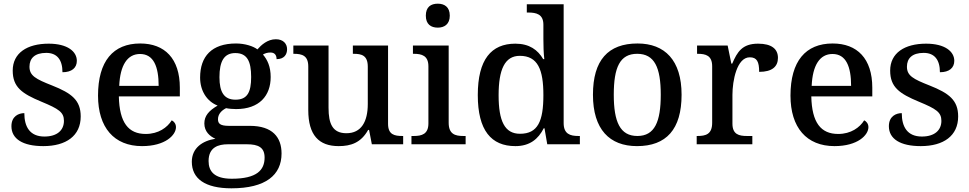

<svg xmlns="http://www.w3.org/2000/svg" viewBox="-20 -783 5261 1042"><path d="M215 10C339 10 418 -46 418 -151C418 -239 369 -277 263 -319C174 -354 140 -372 140 -421C140 -466 168 -496 231 -496C290 -496 319 -458 319 -391C370 -391 397 -415 397 -453C397 -503 347 -546 244 -546C127 -546 49 -495 49 -400C49 -310 99 -275 205 -231C299 -192 327 -174 327 -127C327 -77 291 -42 221 -42C142 -42 112 -95 112 -169C82 -169 42 -153 42 -98C42 -29 104 10 215 10Z M751 10C877 10 935 -50 935 -93C935 -112 923 -125 912 -130C888 -91 840 -56 771 -56C677 -56 628 -117 625 -260H956V-307C956 -465 874 -547 741 -547C594 -547 512 -451 512 -264C512 -91 599 10 751 10ZM841 -317H627C632 -429 671 -490 740 -490C814 -490 841 -421 841 -317Z M1236 239C1422 239 1508 167 1508 50C1508 -38 1459 -100 1336 -100H1222C1174 -100 1163 -113 1163 -136C1163 -164 1183 -184 1207 -196C1220 -193 1245 -191 1261 -191C1388 -191 1449 -264 1449 -365C1449 -422 1431 -459 1407 -487C1419 -494 1431 -498 1448 -498C1473 -498 1481 -481 1481 -462C1522 -462 1538 -487 1538 -516C1538 -545 1518 -570 1477 -570C1432 -570 1398 -539 1377 -515C1355 -532 1310 -547 1261 -547C1129 -547 1066 -477 1066 -362C1066 -291 1102 -233 1161 -210C1113 -182 1089 -154 1089 -113C1089 -69 1119 -43 1149 -30C1079 -19 1021 20 1021 95C1021 186 1092 239 1236 239ZM1258 -242C1196 -242 1171 -283 1171 -364C1171 -449 1195 -495 1257 -495C1321 -495 1343 -451 1343 -365C1343 -282 1322 -242 1258 -242ZM1238 187C1143 187 1112 147 1112 91C1112 16 1165 0 1217 0H1320C1382 0 1416 17 1416 72C1416 140 1374 187 1238 187Z M1818 10C1884 10 1939 -8 1978 -78H1983L1998 0H2168V-45H2164C2121 -45 2086 -52 2086 -111V-536H1895V-491H1899C1942 -491 1976 -483 1976 -421V-219C1976 -123 1941 -60 1860 -60C1785 -60 1763 -111 1763 -198V-536H1572V-491H1575C1620 -491 1653 -481 1653 -422V-186C1653 -50 1710 10 1818 10Z M2356 -633C2391 -633 2421 -651 2421 -698C2421 -746 2391 -763 2356 -763C2319 -763 2291 -746 2291 -698C2291 -651 2319 -633 2356 -633ZM2213 0H2507V-45H2494C2450 -45 2415 -55 2415 -117V-536H2221V-491H2226C2269 -491 2305 -481 2305 -423V-113C2305 -55 2269 -45 2226 -45H2213Z M2777 10C2855 10 2901 -28 2931 -87H2935L2950 0H3127V-45H3119C3074 -45 3039 -56 3039 -115V-760H2839V-715H2847C2891 -715 2929 -706 2929 -649V-572C2929 -539 2930 -494 2934 -462H2928C2899 -512 2853 -546 2777 -546C2646 -546 2573 -460 2573 -267C2573 -75 2646 10 2777 10ZM2802 -57C2719 -57 2686 -126 2686 -266C2686 -405 2719 -480 2801 -480C2899 -480 2929 -405 2929 -267C2929 -125 2899 -57 2802 -57Z M3437 10C3596 10 3679 -81 3679 -269C3679 -456 3588 -547 3440 -547C3280 -547 3198 -456 3198 -269C3198 -81 3288 10 3437 10ZM3439 -45C3345 -45 3311 -122 3311 -269C3311 -417 3344 -491 3438 -491C3532 -491 3566 -417 3566 -269C3566 -122 3533 -45 3439 -45Z M3761 0H4063V-45H4034C3991 -45 3955 -53 3955 -112V-268C3955 -345 3979 -472 4049 -472C4088 -472 4100 -448 4100 -393C4171 -393 4202 -422 4202 -469C4202 -517 4168 -546 4094 -546C4008 -546 3981 -501 3954 -438H3949L3929 -536H3763V-491H3766C3810 -491 3845 -482 3845 -423V-117C3845 -54 3810 -45 3765 -45H3761Z M4509 10C4635 10 4693 -50 4693 -93C4693 -112 4681 -125 4670 -130C4646 -91 4598 -56 4529 -56C4435 -56 4386 -117 4383 -260H4714V-307C4714 -465 4632 -547 4499 -547C4352 -547 4270 -451 4270 -264C4270 -91 4357 10 4509 10ZM4599 -317H4385C4390 -429 4429 -490 4498 -490C4572 -490 4599 -421 4599 -317Z M4977 10C5101 10 5180 -46 5180 -151C5180 -239 5131 -277 5025 -319C4936 -354 4902 -372 4902 -421C4902 -466 4930 -496 4993 -496C5052 -496 5081 -458 5081 -391C5132 -391 5159 -415 5159 -453C5159 -503 5109 -546 5006 -546C4889 -546 4811 -495 4811 -400C4811 -310 4861 -275 4967 -231C5061 -192 5089 -174 5089 -127C5089 -77 5053 -42 4983 -42C4904 -42 4874 -95 4874 -169C4844 -169 4804 -153 4804 -98C4804 -29 4866 10 4977 10Z"/></svg>

Font: Noto Serif Myanmar Medium
Style: Regular
Weight: 500
Designer: Ben Mitchell and the Monotype Design Team
Foundry: Monotype Imaging Inc.
Version: Version 2.106